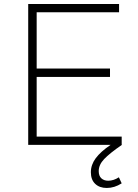

<svg xmlns="http://www.w3.org/2000/svg" viewBox="-20 -719 687 953"><path d="M570 161 584 191Q548 214 510 214Q474 214 452.5 193.5Q431 173 431 136Q431 99 455 66.5Q479 34 529 0H120V-699H571V-658H162V-379H526V-337H162V-41H584V-1L585 0Q524 42 497 70.5Q470 99 470 130Q470 154 483 166Q496 178 517 178Q544 178 570 161Z"/></svg>

Font: Gontserrat ExtraLight
Style: Regular
Weight: 275
Designer: Julieta Ulanovsky
Foundry: Julieta Ulanovsky
Version: Version 6.001